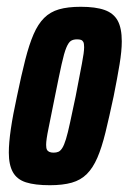

<svg xmlns="http://www.w3.org/2000/svg" viewBox="-20 -538 379 566"><path d="M127 8Q83 8 56.5 -0.5Q30 -9 18 -30.5Q6 -52 6 -88Q6 -117 12 -158Q18 -199 30 -254Q43 -317 54.5 -362Q66 -407 79 -437Q92 -467 110 -485Q128 -503 154 -510.5Q180 -518 218 -518Q262 -518 288.5 -508.5Q315 -499 327 -477Q339 -455 339 -416Q339 -388 332.5 -348.5Q326 -309 315 -254Q302 -193 291 -148Q280 -103 267 -73Q254 -43 236 -25Q218 -7 191.5 0.5Q165 8 127 8ZM138 -88Q146 -88 152 -90.5Q158 -93 163.5 -101.5Q169 -110 174.5 -128Q180 -146 186.5 -176.5Q193 -207 203 -254Q215 -317 221.5 -350.5Q228 -384 228 -399Q228 -410 225.5 -414.5Q223 -419 218.5 -420.5Q214 -422 207 -422Q196 -422 189 -417.5Q182 -413 175.5 -397.5Q169 -382 161.5 -348Q154 -314 142 -254Q130 -193 123 -159.5Q116 -126 116 -111Q116 -101 118.5 -96.5Q121 -92 126 -90Q131 -88 138 -88Z"/></svg>

Font: Saira UltraCondensed ExtraBold
Style: Italic
Weight: 800
Width: 1
Italic angle: -12°
Designer: Hector Gatti with collaboration of the Omnibus-Type team
Foundry: Omnibus-Type
Version: Version 1.101